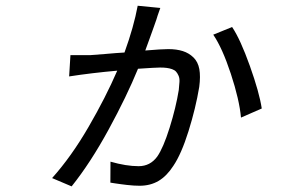

<svg xmlns="http://www.w3.org/2000/svg" viewBox="-20 -610 996 676"><path d="M464.8 -589.8 544.4 -582Q532.3 -548.3 530.9 -541.9Q528.1 -533.4 521.8 -516Q515.6 -498.6 506.6 -473.7Q497.5 -448.9 491.5 -432.2Q549.7 -437.1 572.4 -437.1Q601.6 -437.1 623.4 -430.2Q645.2 -423.3 661.2 -407.7Q677.2 -392 681.8 -366.7Q686.4 -341.3 681.5 -304Q669 -229 643.8 -148.4Q618.6 -67.8 590.2 -25.9Q567.1 9.9 538.2 27Q509.2 44 471.6 44Q461.6 44 450.6 43.3Q439.6 42.6 427.4 41.2Q415.1 39.8 407.1 38.7Q399.1 37.6 385.8 35.7Q372.5 33.7 368.6 33L369 -40.8Q424.4 -24.9 468 -24.9Q508.9 -24.9 533.7 -58.9Q555 -89.5 577.2 -160.3Q599.4 -231.2 609.4 -293Q611.2 -309.7 611.9 -322.1Q612.6 -334.5 608.7 -343.4Q604.8 -352.3 599.8 -357.8Q594.8 -363.3 585.8 -366.5Q576.7 -369.7 566.9 -370.9Q557.2 -372.2 543.7 -372.2Q528.4 -372.2 465.9 -367.9Q426.1 -270.6 362.4 -153.8Q298.7 -36.9 232.2 46.2L163.4 17Q231.2 -58.6 291.7 -163Q352.3 -267.4 392.8 -361.2Q301.1 -353 223.4 -340.9L228 -415.8H296.9Q307.9 -416.2 350 -419.9Q392 -423.7 418.3 -425.1Q451 -515.3 464.8 -589.8ZM730.8 -487.9 797.2 -514.9Q826.3 -471.6 859.7 -378Q893.1 -284.4 901.6 -228L828.5 -196Q822.8 -258.9 792.8 -350Q762.8 -441.1 730.8 -487.9Z"/></svg>

Font: Karasuma Gothic
Style: Italic
Weight: 400
Italic angle: -9.39999°
Designer: Rasmus Andersson / Ryoko Nishizuka
Foundry: Genbu
Version: Version 1.00